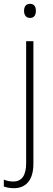

<svg xmlns="http://www.w3.org/2000/svg" viewBox="-54 -745 279 1006"><path d="M72 -688C72 -667 82 -651 103 -651C125 -651 134 -666 134 -688C134 -709 126 -725 103 -725C81 -725 72 -709 72 -688ZM19 241C79 241 121 202 121 113V-529H83V110C83 173 61 206 16 206C-1 206 -18 203 -34 196V232C-21 237 -4 241 19 241Z"/></svg>

Font: Noto Sans Lao UI SemCond ExtLt
Style: Regular
Weight: 200
Width: 4
Designer: Monotype Design Team
Foundry: Monotype Imaging Inc.
Version: Version 2.000